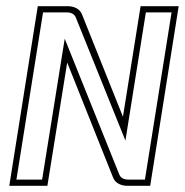

<svg xmlns="http://www.w3.org/2000/svg" viewBox="-20 -600 597 620"><path d="M10 0H133L197 -398L345 -27C352 -8 372 0 391 0H465L557 -580H434L377 -223L245 -553C238 -572 218 -580 199 -580H102ZM33 -20 119 -560H196C210 -560 221 -554 225 -543L385 -146L451 -560H534L448 -20H394C380 -20 369 -26 365 -37L189 -475L116 -20Z"/></svg>

Font: Charger Pro
Style: OlObl
Weight: 900
Designer: Jasper
Foundry: Cannot Into Space Fonts
Version: Version 1.09